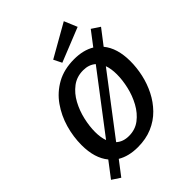

<svg xmlns="http://www.w3.org/2000/svg" viewBox="-282 -1080 1294 1294"><g transform="rotate(-45 365.0 -433.0)"><path d="M321 11Q234 11 174 -25L96 77L37 38L121 -72Q62 -143 62 -268Q62 -347 84.5 -425.5Q107 -504 153 -569.5Q199 -635 269.5 -674Q340 -713 436 -713Q523 -713 583 -677L660 -778L719 -739L636 -631Q695 -560 695 -435Q695 -373 681 -310Q667 -247 638 -189.5Q609 -132 564.5 -86.5Q520 -41 459 -15Q398 11 321 11ZM189 -266Q189 -213 203 -175L516 -586Q481 -617 426 -617Q365 -617 320 -583Q275 -549 246 -495.5Q217 -442 203 -381Q189 -320 189 -266ZM332 -85Q392 -85 436.5 -119Q481 -153 510.5 -207Q540 -261 554 -322Q568 -383 568 -437Q568 -490 554 -528L241 -117Q276 -85 332 -85ZM363 -752 334 -810 568 -943 607 -850Z"/></g></svg>

Font: Bitter SemiBold
Style: Italic
Weight: 600
Italic angle: -9°
Designer: Sol Matas, and Bitter project Authors
Foundry: Sol Matas
Version: Version 2.001